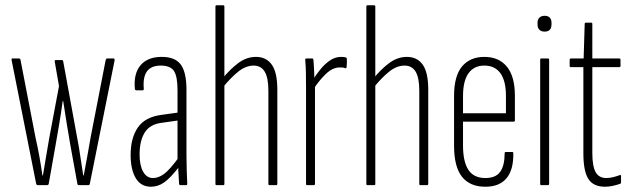

<svg xmlns="http://www.w3.org/2000/svg" viewBox="-20 -703 2405 729"><path d="M124 0Q118 0 117 -7L24 -475Q23 -481 27 -481H52Q57 -481 58 -475L115 -180Q123 -145 129.5 -109Q136 -73 141 -37H143Q149 -73 155 -108.5Q161 -144 167 -179L204 -376L188 -468Q187 -475 191 -475H215Q219 -475 220 -470L273 -180Q280 -145 285 -109Q290 -73 296 -37H298Q305 -74 311.5 -110Q318 -146 324 -181L381 -474Q383 -481 386 -481H411Q416 -481 415 -473L321 -5Q320 0 315 0H281Q275 0 274 -4L247 -153Q240 -192 233.5 -233Q227 -274 220 -319H218Q212 -274 205 -233Q198 -192 191 -152L165 -5Q164 0 158 0Z M665 0Q661 0 660 -5Q658 -30 657 -55.5Q656 -81 656 -95L654 -98V-361Q654 -413 640.5 -433.5Q627 -454 590 -454Q554 -454 538 -432Q522 -410 526 -365Q526 -360 521 -360H498Q493 -360 492 -366Q487 -423 513 -454.5Q539 -486 591 -487Q643 -488 665.5 -459Q688 -430 688 -362V-114Q688 -82 689 -54.5Q690 -27 691 -6Q691 0 687 0ZM553 6Q515 6 495.5 -26.5Q476 -59 476 -115Q476 -179 503.5 -219Q531 -259 594 -267L659 -276V-246L596 -237Q550 -232 530 -200.5Q510 -169 510 -117Q510 -75 523.5 -51Q537 -27 561 -27Q582 -27 603.5 -43Q625 -59 660 -107L661 -71Q627 -27 603.5 -10.5Q580 6 553 6Z M1003 0Q999 0 999 -5V-358Q999 -408 985 -431Q971 -454 943 -454Q913 -454 884 -430.5Q855 -407 827 -372L825 -405Q855 -442 886 -464.5Q917 -487 952 -487Q991 -487 1012 -457.5Q1033 -428 1033 -362V-5Q1033 0 1028 0ZM802 0Q798 0 798 -5V-678Q798 -683 802 -683H827Q832 -683 832 -678V-5Q832 0 828 0Z M1146 0Q1142 0 1142 -5V-367Q1142 -399 1141.5 -426Q1141 -453 1139 -474Q1138 -481 1143 -481H1166Q1169 -481 1170 -476Q1172 -453 1173 -427Q1174 -401 1174 -386L1176 -382V-5Q1176 0 1171 0ZM1170 -364 1168 -400Q1180 -419 1196 -439Q1212 -459 1232 -473Q1252 -487 1275 -487Q1286 -487 1293 -485Q1295 -484 1296 -482.5Q1297 -481 1297 -478Q1297 -470 1297 -463Q1297 -456 1296 -449Q1296 -443 1290 -444Q1287 -446 1282 -446.5Q1277 -447 1270 -447Q1243 -447 1217 -422Q1191 -397 1170 -364Z M1576 0Q1572 0 1572 -5V-358Q1572 -408 1558 -431Q1544 -454 1516 -454Q1486 -454 1457 -430.5Q1428 -407 1400 -372L1398 -405Q1428 -442 1459 -464.5Q1490 -487 1525 -487Q1564 -487 1585 -457.5Q1606 -428 1606 -362V-5Q1606 0 1601 0ZM1375 0Q1371 0 1371 -5V-678Q1371 -683 1375 -683H1400Q1405 -683 1405 -678V-5Q1405 0 1401 0Z M1823 6Q1764 6 1734 -32Q1704 -70 1704 -150V-338Q1704 -415 1734.5 -451Q1765 -487 1819 -487Q1874 -487 1904.5 -450Q1935 -413 1935 -339V-246Q1935 -241 1930 -241H1738V-151Q1738 -89 1758.5 -58Q1779 -27 1823 -27Q1862 -27 1879 -50.5Q1896 -74 1896 -120Q1896 -126 1900 -126H1925Q1929 -126 1929 -121Q1930 -58 1903 -26Q1876 6 1823 6ZM1738 -273H1901V-338Q1901 -396 1880 -425Q1859 -454 1819 -454Q1780 -454 1759 -425Q1738 -396 1738 -338Z M2035 0Q2031 0 2031 -5V-476Q2031 -481 2035 -481H2060Q2065 -481 2065 -476V-5Q2065 0 2060 0ZM2048 -583Q2035 -583 2028 -590Q2021 -597 2021 -610V-617Q2021 -629 2028 -636Q2035 -643 2048 -643Q2061 -643 2067.5 -636Q2074 -629 2074 -617V-610Q2074 -597 2067.5 -590Q2061 -583 2048 -583Z M2277 6Q2233 6 2214 -23.5Q2195 -53 2195 -121V-448H2148Q2143 -448 2143 -453V-476Q2143 -481 2148 -481H2196L2200 -612Q2200 -617 2205 -617H2225Q2229 -617 2229 -612V-481H2331Q2336 -481 2336 -476V-453Q2336 -448 2331 -448H2229V-122Q2229 -72 2241.5 -49.5Q2254 -27 2282 -27Q2295 -27 2308.5 -30.5Q2322 -34 2333 -38Q2338 -41 2338 -34V-11Q2338 -6 2334 -5Q2323 -1 2307.5 2.5Q2292 6 2277 6Z"/></svg>

Font: Sofia Sans Extra Condensed ExtraLight
Style: Regular
Weight: 250
Designer: Botio Nikoltchev, Ani Petrova
Foundry: lettersoup
Version: Version 4.101